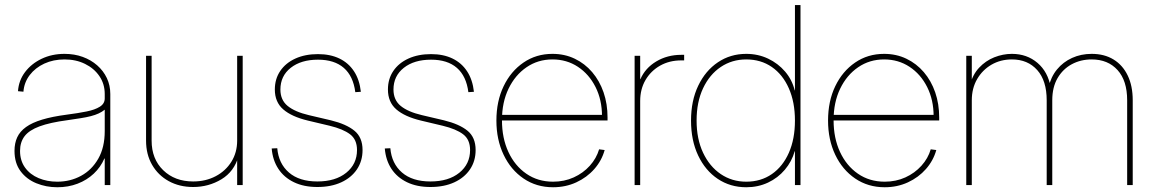

<svg xmlns="http://www.w3.org/2000/svg" viewBox="-20 -748 4670 776"><path d="M211.4 8.8Q166.5 8.8 127 -7.3Q87.4 -23.4 63 -56.2Q38.6 -88.9 38.6 -138.2Q38.6 -169.4 49.6 -193.1Q60.5 -216.8 85.2 -234.6Q109.9 -252.4 150.4 -264.6Q190.9 -276.9 250.5 -284.7Q295.4 -290.5 329.6 -297.4Q363.8 -304.2 383.5 -316.7Q403.3 -329.1 403.3 -350.1V-368.2Q403.3 -408.7 381.8 -440.2Q360.4 -471.7 323.7 -489.7Q287.1 -507.8 240.7 -507.8Q195.8 -507.8 159.2 -491Q122.6 -474.1 100.1 -444.6Q77.6 -415 74.7 -377.4L52.7 -379.4Q55.7 -422.9 81.3 -456.8Q106.9 -490.7 148.4 -510.5Q189.9 -530.3 240.7 -530.3Q280.8 -530.3 314.2 -518.1Q347.7 -505.9 372.8 -483.9Q397.9 -461.9 411.9 -432.4Q425.8 -402.8 425.8 -368.2V0H403.3V-107.4H401.9Q386.7 -72.3 358.9 -46.1Q331.1 -20 293.5 -5.6Q255.9 8.8 211.4 8.8ZM211.4 -13.7Q264.2 -13.7 307.6 -37.4Q351.1 -61 377.2 -106.7Q403.3 -152.3 403.3 -218.3V-304.7Q392.6 -295.9 378.9 -289.6Q365.2 -283.2 347.2 -278.6Q329.1 -273.9 305.9 -270.3Q282.7 -266.6 252.4 -262.2Q182.1 -252.9 139.9 -237.3Q97.7 -221.7 79.3 -197.5Q61 -173.3 61 -138.2Q61 -98.6 81.3 -70.6Q101.6 -42.5 136 -28.1Q170.4 -13.7 211.4 -13.7Z M760.7 7.8Q705.1 7.8 662.1 -15.9Q619.1 -39.6 594.7 -81.8Q570.3 -124 570.3 -179.7V-522.5H592.8V-179.7Q592.8 -105.5 639.6 -60.1Q686.5 -14.6 760.7 -14.6Q811.5 -14.6 851.8 -35.9Q892.1 -57.1 915.3 -94.5Q938.5 -131.8 938.5 -179.7V-522.5H960.9V0H938.5V-117.2H944.3Q926.8 -54.7 875 -23.4Q823.2 7.8 760.7 7.8Z M1262.7 7.8Q1208 7.8 1168 -11.5Q1127.9 -30.8 1105 -65.7Q1082 -100.6 1078.1 -147.9L1100.6 -148.9Q1106 -86.9 1147.7 -50.8Q1189.5 -14.6 1262.7 -14.6Q1335.9 -14.6 1379.4 -49.8Q1422.9 -85 1422.9 -141.6Q1422.9 -184.1 1394.8 -205.3Q1366.7 -226.6 1312.5 -239.7L1224.1 -260.7Q1158.7 -276.4 1124.8 -305.9Q1090.8 -335.4 1090.8 -386.2Q1090.8 -429.2 1112.8 -461.4Q1134.8 -493.7 1174.1 -511.5Q1213.4 -529.3 1265.1 -529.3Q1314.9 -529.3 1351.8 -511.5Q1388.7 -493.7 1410.9 -459.7Q1433.1 -425.8 1438.5 -377L1416 -375.5Q1407.7 -440.4 1369.6 -473.6Q1331.5 -506.8 1265.1 -506.8Q1196.8 -506.8 1155 -473.9Q1113.3 -440.9 1113.3 -386.2Q1113.3 -343.8 1142.6 -319.8Q1171.9 -295.9 1228 -282.7L1317.4 -261.7Q1379.4 -246.6 1412.4 -219.7Q1445.3 -192.9 1445.3 -141.6Q1445.3 -97.2 1422.6 -63.5Q1399.9 -29.8 1358.9 -11Q1317.9 7.8 1262.7 7.8Z M1719.7 7.8Q1665 7.8 1625 -11.5Q1585 -30.8 1562 -65.7Q1539.1 -100.6 1535.2 -147.9L1557.6 -148.9Q1563 -86.9 1604.7 -50.8Q1646.5 -14.6 1719.7 -14.6Q1793 -14.6 1836.4 -49.8Q1879.9 -85 1879.9 -141.6Q1879.9 -184.1 1851.8 -205.3Q1823.7 -226.6 1769.5 -239.7L1681.2 -260.7Q1615.7 -276.4 1581.8 -305.9Q1547.9 -335.4 1547.9 -386.2Q1547.9 -429.2 1569.8 -461.4Q1591.8 -493.7 1631.1 -511.5Q1670.4 -529.3 1722.2 -529.3Q1772 -529.3 1808.8 -511.5Q1845.7 -493.7 1867.9 -459.7Q1890.1 -425.8 1895.5 -377L1873 -375.5Q1864.7 -440.4 1826.7 -473.6Q1788.6 -506.8 1722.2 -506.8Q1653.8 -506.8 1612.1 -473.9Q1570.3 -440.9 1570.3 -386.2Q1570.3 -343.8 1599.6 -319.8Q1628.9 -295.9 1685.1 -282.7L1774.4 -261.7Q1836.4 -246.6 1869.4 -219.7Q1902.3 -192.9 1902.3 -141.6Q1902.3 -97.2 1879.6 -63.5Q1856.9 -29.8 1815.9 -11Q1774.9 7.8 1719.7 7.8Z M2215.3 8.8Q2147.9 8.8 2096.2 -26.4Q2044.4 -61.5 2015.4 -122.6Q1986.3 -183.6 1986.3 -260.7Q1986.3 -338.9 2015.4 -399.4Q2044.4 -460 2095.7 -495.1Q2147 -530.3 2212.9 -530.3Q2262.2 -530.3 2303 -510.7Q2343.8 -491.2 2373.5 -456.3Q2403.3 -421.4 2419.4 -374.8Q2435.5 -328.1 2435.5 -272.9V-261.2H1998V-283.7H2421.4L2413.1 -278.3Q2413.1 -344.2 2387 -396.2Q2360.8 -448.2 2315.7 -478Q2270.5 -507.8 2212.9 -507.8Q2154.3 -507.8 2108.2 -476.3Q2062 -444.8 2035.4 -389.6Q2008.8 -334.5 2008.8 -262.7V-261.7Q2008.8 -189.9 2034.7 -134Q2060.5 -78.1 2107.2 -45.9Q2153.8 -13.7 2215.3 -13.7Q2260.7 -13.7 2298.8 -31Q2336.9 -48.3 2363.8 -78.1Q2390.6 -107.9 2401.4 -144.5L2423.8 -141.6Q2412.1 -99.1 2382.1 -64.9Q2352.1 -30.8 2309.1 -11Q2266.1 8.8 2215.3 8.8Z M2544.9 0V-522.5H2567.4V-428.2H2568.4Q2587.9 -473.1 2632.6 -499.8Q2677.2 -526.4 2733.4 -526.4Q2737.8 -526.4 2739.3 -526.4Q2740.7 -526.4 2745.1 -526.4V-503.9Q2742.2 -503.9 2740 -503.9Q2737.8 -503.9 2733.4 -503.9Q2685.5 -503.9 2647.9 -482.7Q2610.4 -461.4 2588.9 -424.6Q2567.4 -387.7 2567.4 -339.8V0Z M2996.1 8.8Q2931.6 8.8 2881.1 -24.9Q2830.6 -58.6 2801.8 -119.4Q2772.9 -180.2 2772.9 -260.7Q2772.9 -340.8 2802 -401.6Q2831.1 -462.4 2881.6 -496.3Q2932.1 -530.3 2996.1 -530.3Q3043.9 -530.3 3084.5 -511Q3125 -491.7 3153.3 -458.5Q3181.6 -425.3 3191.9 -382.8H3192.9V-727.5H3215.3V0H3192.9V-136.7H3191.9Q3180.2 -95.2 3152.1 -62Q3124 -28.8 3084 -10Q3043.9 8.8 2996.1 8.8ZM2996.1 -13.7Q3055.2 -13.7 3099.6 -44.4Q3144 -75.2 3168.5 -130.9Q3192.9 -186.5 3192.9 -260.7Q3192.9 -335.4 3168.2 -391.1Q3143.6 -446.8 3099.4 -477.3Q3055.2 -507.8 2996.1 -507.8Q2938.5 -507.8 2893.1 -477.3Q2847.7 -446.8 2821.5 -391.1Q2795.4 -335.4 2795.4 -260.7Q2795.4 -186.5 2821.5 -130.9Q2847.7 -75.2 2893.1 -44.4Q2938.5 -13.7 2996.1 -13.7Z M3555.7 8.8Q3488.3 8.8 3436.5 -26.4Q3384.8 -61.5 3355.7 -122.6Q3326.7 -183.6 3326.7 -260.7Q3326.7 -338.9 3355.7 -399.4Q3384.8 -460 3436 -495.1Q3487.3 -530.3 3553.2 -530.3Q3602.5 -530.3 3643.3 -510.7Q3684.1 -491.2 3713.9 -456.3Q3743.7 -421.4 3759.8 -374.8Q3775.9 -328.1 3775.9 -272.9V-261.2H3338.4V-283.7H3761.7L3753.4 -278.3Q3753.4 -344.2 3727.3 -396.2Q3701.2 -448.2 3656 -478Q3610.8 -507.8 3553.2 -507.8Q3494.6 -507.8 3448.5 -476.3Q3402.3 -444.8 3375.7 -389.6Q3349.1 -334.5 3349.1 -262.7V-261.7Q3349.1 -189.9 3375 -134Q3400.9 -78.1 3447.5 -45.9Q3494.1 -13.7 3555.7 -13.7Q3601.1 -13.7 3639.2 -31Q3677.2 -48.3 3704.1 -78.1Q3731 -107.9 3741.7 -144.5L3764.2 -141.6Q3752.4 -99.1 3722.4 -64.9Q3692.4 -30.8 3649.4 -11Q3606.4 8.8 3555.7 8.8Z M3885.3 0V-522.5H3907.7V-402.3H3899.9Q3910.6 -445.8 3937 -474.1Q3963.4 -502.4 3998.5 -516.4Q4033.7 -530.3 4069.8 -530.3Q4130.4 -530.3 4173.1 -493.9Q4215.8 -457.5 4226.6 -394.5H4217.8Q4227.1 -437 4252 -467.3Q4276.9 -497.6 4313 -513.9Q4349.1 -530.3 4392.1 -530.3Q4443.4 -530.3 4480.5 -507.6Q4517.6 -484.9 4537.8 -442.9Q4558.1 -400.9 4558.1 -342.8V0H4535.6V-342.8Q4535.6 -421.9 4496.8 -464.8Q4458 -507.8 4392.1 -507.8Q4348.1 -507.8 4312 -488.5Q4275.9 -469.2 4254.4 -432.4Q4232.9 -395.5 4232.9 -342.8V0H4210.4V-342.8Q4210.4 -421.9 4172.1 -464.8Q4133.8 -507.8 4069.8 -507.8Q4023.9 -507.8 3987.3 -486.6Q3950.7 -465.3 3929.2 -428.2Q3907.7 -391.1 3907.7 -342.8V0Z"/></svg>

Font: Inter 28pt Thin
Style: Regular
Weight: 250
Designer: Rasmus Andersson
Foundry: rsms
Version: Version 4.001;git-66647c0bb